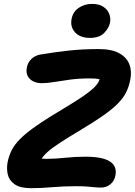

<svg xmlns="http://www.w3.org/2000/svg" viewBox="-20 -964 698 994"><path d="M140.8 10.2Q84.4 10.2 55.9 -9.9Q27.4 -30 20.2 -61Q13 -92 19.6 -125.4Q26.2 -157.4 40.3 -186Q54.4 -214.6 85.4 -245.8Q116.4 -277 172.8 -315.9Q229.2 -354.8 318.8 -407.8Q376.4 -442.4 411.2 -466.4Q446 -490.4 464.7 -508.4Q483.4 -526.4 491.2 -542.2Q499 -558 502.8 -576.2L523.8 -537.2Q516.2 -544 508.4 -548.6Q500.6 -553.2 486.3 -555.6Q472 -558 444.4 -558Q388.4 -558 343.2 -551.9Q298 -545.8 261.6 -539.6Q225.2 -533.4 196.4 -533.4Q170.6 -533.4 151.2 -543.3Q131.8 -553.2 122.9 -571.5Q114 -589.8 119.2 -616.2Q124.6 -641.8 143.3 -659.5Q162 -677.2 190.8 -682Q264.6 -694.2 336.1 -702.1Q407.6 -710 491.2 -710Q557.8 -710 596.7 -688.7Q635.6 -667.4 649.6 -631.4Q663.6 -595.4 654.2 -550.4Q647.4 -514.2 632.4 -484.8Q617.4 -455.4 589.3 -427.1Q561.2 -398.8 515.4 -366.6Q469.6 -334.4 400.2 -292.8Q332.2 -252 290.5 -224.8Q248.8 -197.6 226.1 -177.2Q203.4 -156.8 192.8 -138.2Q182.2 -119.6 177.2 -95.2L144.6 -160.8Q158.2 -151.2 175 -146.4Q191.8 -141.6 221.2 -141.6Q263.2 -141.6 316.1 -147.2Q369 -152.8 423 -152.8Q481.4 -152.8 517.8 -141.9Q554.2 -131 569.1 -109.2Q584 -87.4 577.6 -55Q571.4 -26 550.9 -9.5Q530.4 7 503.2 7Q482.6 7 465.4 5Q448.2 3 426.7 1.5Q405.2 0 372.2 0Q308.8 0 250.6 5.1Q192.4 10.2 140.8 10.2ZM445.8 -767.8Q394.6 -767.8 368.5 -796.6Q342.4 -825.4 350.8 -867.2Q358.2 -903.8 388.2 -923.8Q418.2 -943.8 457.4 -943.8Q493.2 -943.8 515.3 -928.8Q537.4 -913.8 545.6 -891.9Q553.8 -870 549.8 -847.8Q544.4 -819 519.3 -793.4Q494.2 -767.8 445.8 -767.8Z"/></svg>

Font: Shantell Sans Light
Style: Italic
Weight: 300
Italic angle: -11°
Designer: Stephen Nixon, Anya Danilova, Shantell Martin
Foundry: Arrow Type
Version: Version 1.008;[ac192a2d6]